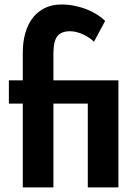

<svg xmlns="http://www.w3.org/2000/svg" viewBox="-20 -815 587 835"><path d="M79.1 0V-364.5H18.6V-465.5H79.1V-585.9Q79.1 -634.1 90.5 -672.7Q101.8 -711.4 123.4 -738.6Q145 -765.9 176.1 -780.7Q207.3 -795.5 246.8 -795.5Q278.2 -795.5 306.8 -789.3Q335.5 -783.2 359.8 -773.2Q384.1 -763.2 403.9 -750.5Q423.6 -737.7 437.3 -724.1L388.6 -633.2Q380 -642.3 368 -650.5Q355.9 -658.6 342.3 -665Q328.6 -671.4 314.1 -675.2Q299.5 -679.1 285.5 -679.1Q245 -679.1 228.6 -656.6Q212.3 -634.1 212.3 -583.2V-465.5H495V0H361.8V-364.5H212.3V0Z"/></svg>

Font: Spartan
Style: Bold
Weight: 700
Designer: Matt Bailey, Mirko Velimirovic
Foundry: Matt Bailey
Version: Version 1.005